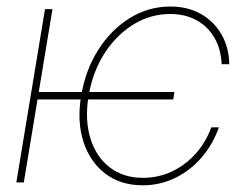

<svg xmlns="http://www.w3.org/2000/svg" viewBox="-20 -550 734 579"><path d="M505.9 -272.5 502.4 -250H80.6L84 -272.5ZM138.2 -522.5 51.8 0H29.3L115.7 -522.5ZM410.2 8.8Q343.8 8.8 297.6 -26.4Q251.5 -61.5 231.7 -122.3Q211.9 -183.1 224.6 -260.7Q237.8 -338.9 276.1 -399.4Q314.5 -460 370.8 -495.1Q427.2 -530.3 493.7 -530.3Q545.4 -530.3 584.7 -508.5Q624 -486.8 647.2 -447.5Q670.4 -408.2 671.4 -356.4H648.4Q646.5 -401.9 626.7 -436Q606.9 -470.2 572.8 -489Q538.6 -507.8 493.2 -507.8Q433.6 -507.8 382.1 -476.1Q330.6 -444.3 294.9 -388.7Q259.3 -333 247.1 -260.7Q235.4 -189.5 252.4 -133.5Q269.5 -77.6 310.5 -45.7Q351.6 -13.7 411.1 -13.7Q457 -13.7 497.6 -32.5Q538.1 -51.3 569.1 -85.4Q600.1 -119.6 617.2 -166H640.1Q621.6 -113.8 587.4 -74.5Q553.2 -35.2 507.8 -13.2Q462.4 8.8 410.2 8.8Z"/></svg>

Font: Inter 28pt Thin
Style: Italic
Weight: 250
Italic angle: -9.3988°
Designer: Rasmus Andersson
Foundry: rsms
Version: Version 4.001;git-66647c0bb